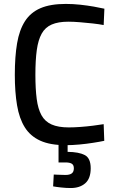

<svg xmlns="http://www.w3.org/2000/svg" viewBox="-20 -718 584 964"><path d="M310.4 10.9Q232.1 10.9 182.2 -11.7Q132.2 -34.4 104.5 -78.8Q76.7 -123.2 65.6 -189.5Q54.4 -255.8 54.4 -342.6Q54.4 -434 65.8 -500.8Q77.2 -567.6 105.4 -611.6Q133.6 -655.5 183.2 -676.9Q232.9 -698.3 310.4 -698.3Q346 -698.3 382.5 -694.4Q419 -690.4 450.7 -684.9Q482.4 -679.3 504.1 -674.3L500.5 -592.2Q478.3 -596.6 446.1 -600.2Q414 -603.7 381.3 -606.4Q348.5 -609.1 322.9 -609.1Q272.4 -609.1 239.6 -594.9Q206.8 -580.7 189.3 -549.1Q171.7 -517.5 164.7 -466.6Q157.7 -415.7 157.7 -342.6Q157.7 -271.4 164.3 -221.3Q170.8 -171.2 188.2 -139.6Q205.7 -107.9 238.9 -93.1Q272.1 -78.3 325.4 -78.3Q351.8 -78.3 384.1 -80.7Q416.4 -83.1 447.3 -87Q478.3 -90.8 500.5 -94.6L503.5 -11Q479.8 -6 446.9 -0.9Q414.1 4.3 378.3 7.6Q342.5 10.9 310.4 10.9ZM335.2 226.1Q311.8 226.1 286.8 223.3Q261.8 220.6 246.7 217.7L249.9 158.3Q254.3 158.7 266.2 159.1Q278.1 159.4 290.8 159.9Q303.4 160.4 309.1 160.4Q329.8 160.4 340.3 152.6Q350.8 144.8 350.8 127Q350.8 110.3 340.3 103.9Q329.8 97.6 309.1 97.6H273.9V-1H319.5V44.4Q376.2 45.1 405.8 60.6Q435.4 76.2 435.4 127Q435.4 178.3 408 202.2Q380.6 226.1 335.2 226.1Z"/></svg>

Font: TitilliumWeb ExtraLight
Style: Regular
Weight: 400
Designer: Mohamed Gaber, Accademia di Belle Arti di Urbino and others
Foundry: Kief Type Foundry, Accademia di Belle Arti di Urbino and others
Version: Version 3.000; ttfautohint (v1.8.2)